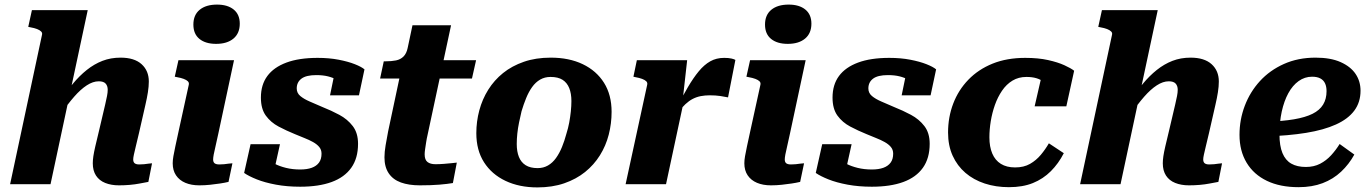

<svg xmlns="http://www.w3.org/2000/svg" viewBox="-20 -802 5969 836"><path d="M24 0H200L362 -758H119L103 -685L113 -683Q130 -680 141.5 -675.5Q153 -671 159 -665Q165 -659 163 -651ZM585 -222 613 -345Q620 -375 624 -400.5Q628 -426 628 -447Q628 -494 596.5 -522.5Q565 -551 505 -551Q462 -551 426 -537Q390 -523 358 -497.5Q326 -472 297 -437Q268 -402 239 -358L244 -304Q275 -349 303 -381Q331 -413 358 -430.5Q385 -448 410 -448Q431 -448 440 -438Q449 -428 449 -411Q449 -399 446 -384Q443 -369 438 -347L411 -232Q401 -191 395 -165Q389 -139 386.5 -122Q384 -105 384 -91Q384 -59 398 -37.5Q412 -16 438 -5.5Q464 5 498 5Q522 5 545 3Q568 1 588.5 -3Q609 -7 626 -10L642 -91Q636 -91 627 -89.5Q618 -88 607.5 -87Q597 -86 586 -86Q573 -86 566.5 -91Q560 -96 560 -108Q560 -115 563 -129Q566 -143 571.5 -165.5Q577 -188 585 -222Z M732 -91Q732 -105 735 -122Q738 -139 743.5 -165Q749 -191 758 -232L802 -433Q804 -442 798 -448Q792 -454 780 -458.5Q768 -463 751 -466L741 -468L757 -540H999L931 -222Q924 -188 918.5 -165.5Q913 -143 910.5 -129Q908 -115 908 -108Q908 -96 914.5 -91Q921 -86 935 -86Q946 -86 956 -87Q966 -88 975.5 -89.5Q985 -91 992 -91L975 -10Q958 -6 938 -3Q918 0 895 2.5Q872 5 848 5Q813 5 787 -6Q761 -17 746.5 -38.5Q732 -60 732 -91ZM822 -695Q822 -737 849.5 -759.5Q877 -782 925 -782Q971 -782 997.5 -760.5Q1024 -739 1024 -699Q1024 -657 996.5 -634Q969 -611 921 -611Q875 -611 848.5 -632.5Q822 -654 822 -695Z M1287 11Q1230 11 1181.5 2Q1133 -7 1098 -21Q1063 -35 1043 -49L1071 -174H1199L1170 -43Q1150 -50 1142.5 -62.5Q1135 -75 1135.5 -88Q1136 -101 1143 -111Q1155 -100 1176 -89Q1197 -78 1225.5 -71Q1254 -64 1287 -64Q1317 -64 1337.5 -71.5Q1358 -79 1369 -94Q1380 -109 1380 -133Q1380 -150 1370 -162Q1360 -174 1343 -183.5Q1326 -193 1305.5 -201Q1285 -209 1264 -218Q1227 -233 1193 -251Q1159 -269 1137.5 -298.5Q1116 -328 1116 -377Q1116 -433 1144 -471Q1172 -509 1227 -529.5Q1282 -550 1363 -550Q1413 -550 1454.5 -542Q1496 -534 1525 -522.5Q1554 -511 1567 -500L1543 -387H1417L1438 -489Q1451 -490 1460.5 -480.5Q1470 -471 1474 -458.5Q1478 -446 1471 -435Q1461 -446 1445.5 -455Q1430 -464 1408 -469.5Q1386 -475 1357 -475Q1313 -475 1292.5 -459.5Q1272 -444 1272 -417Q1272 -397 1287.5 -384Q1303 -371 1328.5 -360Q1354 -349 1384 -336Q1422 -321 1457.5 -302Q1493 -283 1516 -253Q1539 -223 1539 -176Q1539 -113 1509.5 -71.5Q1480 -30 1424 -9.5Q1368 11 1287 11Z M1808 5Q1760 5 1725.5 -7.5Q1691 -20 1672.5 -47.5Q1654 -75 1654 -117Q1654 -140 1659 -169.5Q1664 -199 1670 -230L1732 -522L1807 -540H2053L2035 -460H1635L1651 -535H1659Q1685 -535 1704.5 -539Q1724 -543 1737 -556Q1750 -569 1755 -593L1776 -692H1944L1842 -216Q1838 -199 1835.5 -182.5Q1833 -166 1831 -152.5Q1829 -139 1829 -130Q1829 -106 1841.5 -96.5Q1854 -87 1876 -87Q1894 -87 1912.5 -88.5Q1931 -90 1946 -91.5Q1961 -93 1969 -94L1952 -5Q1929 -1 1893.5 2Q1858 5 1808 5Z M2446 -219Q2454 -244 2458.5 -268.5Q2463 -293 2465.5 -317Q2468 -341 2468 -362Q2468 -395 2458.5 -418.5Q2449 -442 2429.5 -454.5Q2410 -467 2377 -467Q2352 -467 2332 -455.5Q2312 -444 2297 -423Q2282 -402 2271 -375Q2260 -348 2251 -318Q2245 -293 2240 -268.5Q2235 -244 2232.5 -220.5Q2230 -197 2230 -175Q2230 -142 2239.5 -118.5Q2249 -95 2269 -82.5Q2289 -70 2321 -70Q2346 -70 2366 -81.5Q2386 -93 2401 -114Q2416 -135 2427 -162Q2438 -189 2446 -219ZM2054 -222Q2054 -273 2067 -321.5Q2080 -370 2106 -411.5Q2132 -453 2170.5 -484Q2209 -515 2261 -533Q2313 -551 2378 -551Q2458 -551 2517.5 -522.5Q2577 -494 2610 -441.5Q2643 -389 2643 -315Q2643 -264 2630.5 -215.5Q2618 -167 2592 -125.5Q2566 -84 2527.5 -53Q2489 -22 2437 -4Q2385 14 2320 14Q2241 14 2181 -14.5Q2121 -43 2087.5 -95.5Q2054 -148 2054 -222Z M2704 0H2880L2959 -369L2953 -370L2972 -540H2753L2738 -468L2747 -466Q2764 -463 2776 -458.5Q2788 -454 2794 -448Q2800 -442 2798 -433ZM3182 -541Q3178 -544 3165.5 -547Q3153 -550 3133 -550Q3099 -550 3072.5 -535Q3046 -520 3022.5 -491.5Q2999 -463 2975.5 -423Q2952 -383 2926 -332L2933 -313Q2949 -334 2964.5 -348.5Q2980 -363 2996.5 -371.5Q3013 -380 3031.5 -383.5Q3050 -387 3070 -387Q3096 -387 3116 -384Q3136 -381 3150 -378Z M3221 -91Q3221 -105 3224 -122Q3227 -139 3232.5 -165Q3238 -191 3247 -232L3291 -433Q3293 -442 3287 -448Q3281 -454 3269 -458.5Q3257 -463 3240 -466L3230 -468L3246 -540H3488L3420 -222Q3413 -188 3407.5 -165.5Q3402 -143 3399.5 -129Q3397 -115 3397 -108Q3397 -96 3403.5 -91Q3410 -86 3424 -86Q3435 -86 3445 -87Q3455 -88 3464.5 -89.5Q3474 -91 3481 -91L3464 -10Q3447 -6 3427 -3Q3407 0 3384 2.5Q3361 5 3337 5Q3302 5 3276 -6Q3250 -17 3235.5 -38.5Q3221 -60 3221 -91ZM3311 -695Q3311 -737 3338.5 -759.5Q3366 -782 3414 -782Q3460 -782 3486.5 -760.5Q3513 -739 3513 -699Q3513 -657 3485.5 -634Q3458 -611 3410 -611Q3364 -611 3337.5 -632.5Q3311 -654 3311 -695Z M3776 11Q3719 11 3670.5 2Q3622 -7 3587 -21Q3552 -35 3532 -49L3560 -174H3688L3659 -43Q3639 -50 3631.5 -62.5Q3624 -75 3624.5 -88Q3625 -101 3632 -111Q3644 -100 3665 -89Q3686 -78 3714.5 -71Q3743 -64 3776 -64Q3806 -64 3826.5 -71.5Q3847 -79 3858 -94Q3869 -109 3869 -133Q3869 -150 3859 -162Q3849 -174 3832 -183.5Q3815 -193 3794.5 -201Q3774 -209 3753 -218Q3716 -233 3682 -251Q3648 -269 3626.5 -298.5Q3605 -328 3605 -377Q3605 -433 3633 -471Q3661 -509 3716 -529.5Q3771 -550 3852 -550Q3902 -550 3943.5 -542Q3985 -534 4014 -522.5Q4043 -511 4056 -500L4032 -387H3906L3927 -489Q3940 -490 3949.5 -480.5Q3959 -471 3963 -458.5Q3967 -446 3960 -435Q3950 -446 3934.5 -455Q3919 -464 3897 -469.5Q3875 -475 3846 -475Q3802 -475 3781.5 -459.5Q3761 -444 3761 -417Q3761 -397 3776.5 -384Q3792 -371 3817.5 -360Q3843 -349 3873 -336Q3911 -321 3946.5 -302Q3982 -283 4005 -253Q4028 -223 4028 -176Q4028 -113 3998.5 -71.5Q3969 -30 3913 -9.5Q3857 11 3776 11Z M4400 -73Q4438 -73 4465 -88.5Q4492 -104 4512 -128Q4532 -152 4547 -178L4612 -135Q4589 -90 4555.5 -56.5Q4522 -23 4477.5 -5Q4433 13 4373 13Q4316 13 4267.5 -3Q4219 -19 4183.5 -49.5Q4148 -80 4128 -124Q4108 -168 4108 -225Q4108 -292 4130.5 -351Q4153 -410 4196.5 -455Q4240 -500 4302 -525Q4364 -550 4444 -550Q4501 -550 4543.5 -540.5Q4586 -531 4614.5 -518Q4643 -505 4657 -494L4623 -339H4485L4519 -487Q4533 -485 4540.5 -477Q4548 -469 4550.5 -458Q4553 -447 4551.5 -437Q4550 -427 4545 -422Q4537 -435 4524 -445.5Q4511 -456 4492.5 -461.5Q4474 -467 4449 -467Q4415 -467 4388.5 -451Q4362 -435 4343 -407Q4324 -379 4312 -345Q4300 -311 4294 -274.5Q4288 -238 4288 -204Q4288 -163 4300.5 -133.5Q4313 -104 4338 -88.5Q4363 -73 4400 -73Z M4683 0H4859L5021 -758H4778L4762 -685L4772 -683Q4789 -680 4800.5 -675.5Q4812 -671 4818 -665Q4824 -659 4822 -651ZM5244 -222 5272 -345Q5279 -375 5283 -400.5Q5287 -426 5287 -447Q5287 -494 5255.5 -522.5Q5224 -551 5164 -551Q5121 -551 5085 -537Q5049 -523 5017 -497.5Q4985 -472 4956 -437Q4927 -402 4898 -358L4903 -304Q4934 -349 4962 -381Q4990 -413 5017 -430.5Q5044 -448 5069 -448Q5090 -448 5099 -438Q5108 -428 5108 -411Q5108 -399 5105 -384Q5102 -369 5097 -347L5070 -232Q5060 -191 5054 -165Q5048 -139 5045.5 -122Q5043 -105 5043 -91Q5043 -59 5057 -37.5Q5071 -16 5097 -5.5Q5123 5 5157 5Q5181 5 5204 3Q5227 1 5247.5 -3Q5268 -7 5285 -10L5301 -91Q5295 -91 5286 -89.5Q5277 -88 5266.5 -87Q5256 -86 5245 -86Q5232 -86 5225.5 -91Q5219 -96 5219 -108Q5219 -115 5222 -129Q5225 -143 5230.5 -165.5Q5236 -188 5244 -222Z M5634 13Q5554 13 5496.5 -14.5Q5439 -42 5408 -93.5Q5377 -145 5377 -215Q5377 -281 5400 -341.5Q5423 -402 5466 -449Q5509 -496 5570.5 -523.5Q5632 -551 5708 -551Q5774 -551 5817.5 -531.5Q5861 -512 5882.5 -480Q5904 -448 5904 -407Q5904 -357 5877 -320.5Q5850 -284 5797 -260Q5744 -236 5667 -223.5Q5590 -211 5490 -208L5494 -272Q5564 -274 5614 -282.5Q5664 -291 5695 -306.5Q5726 -322 5741 -346.5Q5756 -371 5756 -405Q5756 -425 5749.5 -439Q5743 -453 5729 -460.5Q5715 -468 5693 -468Q5661 -468 5634.5 -449Q5608 -430 5589.5 -396Q5571 -362 5561 -316.5Q5551 -271 5551 -217Q5551 -167 5564 -135.5Q5577 -104 5602.5 -89.5Q5628 -75 5666 -75Q5701 -75 5728 -89Q5755 -103 5776 -126Q5797 -149 5813 -175L5877 -129Q5854 -87 5819.5 -54.5Q5785 -22 5739 -4.5Q5693 13 5634 13Z"/></svg>

Font: Roboto Serif 20pt
Style: Bold Italic
Weight: 700
Italic angle: -10°
Version: Version 1.007